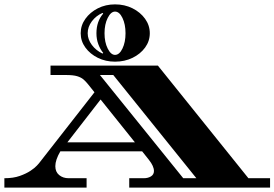

<svg xmlns="http://www.w3.org/2000/svg" viewBox="-34 -858 1255 878"><path d="M-14 0V-43Q27 -43 56.5 -53.5Q86 -64 105.5 -77Q125 -90 134.5 -100.5Q144 -111 144 -111L398 -436L370 -471Q359 -485 348 -494.5Q337 -504 319 -509.5Q301 -515 267 -515H197V-558H688L1102 -43H1201V0H557V-43H623Q643 -43 656.5 -51.5Q670 -60 670 -76Q670 -98 647 -127L616 -166H242Q219 -127 219 -98Q219 -72 236.5 -57.5Q254 -43 280 -43H362V0ZM804 -43H864L484 -515H423ZM274 -207H583L426 -403ZM492 -576Q449 -576 413.5 -593.5Q378 -611 356.5 -640.5Q335 -670 335 -706Q335 -742 356.5 -772Q378 -802 413.5 -820Q449 -838 492 -838Q536 -838 572 -820Q608 -802 629.5 -772Q651 -742 651 -706Q651 -670 629.5 -640.5Q608 -611 572 -593.5Q536 -576 492 -576ZM492 -607Q512 -607 526 -636Q540 -665 540 -706Q540 -747 526 -776Q512 -805 492 -805Q473 -805 458.5 -776Q444 -747 444 -706Q444 -665 458.5 -636Q473 -607 492 -607ZM435 -613 438 -616Q424 -633 415.5 -656Q407 -679 407 -706Q407 -760 438 -796L435 -799Q405 -786 386 -760.5Q367 -735 367 -706Q367 -678 386 -652.5Q405 -627 435 -613Z"/></svg>

Font: Diplomata SC
Style: Regular
Weight: 400
Designer: Eduardo Rodriguez Tunni
Foundry: Eduardo Rodriguez Tunni
Version: Version 1.002; ttfautohint (v1.8.4.7-5d5b);gftools[0.9.23]